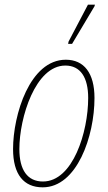

<svg xmlns="http://www.w3.org/2000/svg" viewBox="-20 -793 461 823"><path d="M272 -605H289L385 -766L387 -773H357L274 -615ZM163 10C310 10 385 -209 385 -373C385 -480 340 -537 262 -537C108 -537 36 -301 36 -154C36 -45 82 10 163 10ZM164 -15C98 -15 63 -64 63 -154C63 -289 132 -512 260 -512C325 -512 358 -461 358 -373C358 -228 293 -15 164 -15Z"/></svg>

Font: Noto Sans Condensed Thin
Style: Italic
Weight: 100
Width: 3
Italic angle: -12°
Designer: Monotype Design Team
Foundry: Monotype Imaging Inc.
Version: Version 2.013